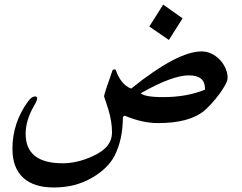

<svg xmlns="http://www.w3.org/2000/svg" viewBox="-20 -518 1056 837"><path d="M775.9 -438 716.3 -343.8 630.9 -402.3 691.4 -498ZM972.2 -178.7Q972.2 -166.5 961.4 -147Q950.7 -127.4 935.1 -106.4Q919.4 -85.4 901.6 -65.9Q883.8 -46.4 869.6 -34.7Q804.7 18.6 668.9 18.6Q600.1 18.6 523.9 -13.7Q519.5 -12.7 515.6 -6.8Q515.6 89.8 479.5 161.1Q451.2 215.3 383.8 255.4Q345.7 277.8 303.7 288.6Q261.7 299.3 214.8 299.3Q126.5 299.3 80.3 256.1Q34.2 212.9 34.2 130.9Q34.2 73.2 51.5 21.5Q68.8 -30.3 102.5 -76.2Q118.2 -97.7 132.8 -97.7Q136.2 -97.7 139.2 -95.7Q142.1 -93.8 142.1 -89.4Q142.1 -80.1 128.9 -57.6Q91.8 5.9 91.8 65.4Q91.8 193.8 253.4 193.8Q316.4 193.8 383.8 163.1Q429.2 142.1 448.7 116.9Q468.3 91.8 468.3 59.6Q468.3 11.7 452.1 -42Q449.7 -49.3 445.1 -63.2Q440.4 -77.1 433.6 -98.1Q433.6 -107.4 471.2 -213.4Q476.6 -215.3 480.5 -215.3Q483.9 -215.3 484.4 -213.4Q507.3 -148.4 551.8 -131.8Q753.4 -293.9 858.9 -293.9Q882.3 -293.9 902.8 -283.7Q923.3 -273.4 938.7 -257.1Q954.1 -240.7 963.1 -220.2Q972.2 -199.7 972.2 -178.7ZM873.5 -127V-132.3Q873.5 -189.5 802.7 -189.5Q768.6 -189.5 717 -170.9Q665.5 -152.3 593.3 -111.3Q597.7 -107.9 605 -104.7Q612.3 -101.6 624 -99.4Q635.7 -97.2 652.6 -95.9Q669.4 -94.7 692.9 -94.7Q793.5 -94.7 873.5 -127Z"/></svg>

Font: SakalBharati
Style: Regular
Weight: 400
Designer: CDAC GIST
Foundry: CDAC
Version: 13.02